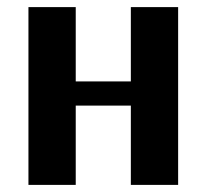

<svg xmlns="http://www.w3.org/2000/svg" viewBox="-20 -520 581 540"><path d="M60 0V-500H193V-291H348V-500H481V0H348V-223H193V0Z"/></svg>

Font: Arsenal SC
Style: Bold
Weight: 700
Designer: Andrij Shevchenko
Foundry: Stairsfor
Version: Version 2.001; ttfautohint (v1.8.4.7-5d5b)